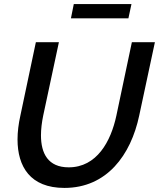

<svg xmlns="http://www.w3.org/2000/svg" viewBox="-20 -917 780 942"><path d="M328 -827H610L625 -897H342ZM66 -233C66 -100 128 5 296 5C504 5 622 -156 663 -350L740 -710H627L551 -350C524 -223 455 -96 317 -96C216 -96 181 -164 181 -253C181 -283 185 -316 192 -350L269 -710H156L80 -350C71 -310 66 -270 66 -233Z"/></svg>

Font: FIGSv2-sans-serif SmBold Italic
Style: Regular
Weight: 600
Italic angle: -12°
Designer: Matt McInerney, Pablo Impallari, Rodrigo Fuenzalida
Foundry: Matt McInerney, Pablo Impallari, Rodrigo Fuenzalida
Version: Version 4.020;hotconv 1.0.109;makeotfexe 2.5.65596